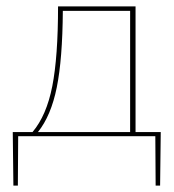

<svg xmlns="http://www.w3.org/2000/svg" viewBox="-20 -427 546 602"><path d="M484 -13 482 155H468L467 0H37L36 155H22L20 -13H82Q126 -65 144 -157Q162 -249 162 -407H405V-13ZM99 -13H388V-393H177Q176 -242 158 -153Q140 -64 99 -13Z"/></svg>

Font: EauTest Thin
Style: Italic
Weight: 250
Italic angle: -12°
Designer: Christian Thalmann (Catharsis Fonts)
Version: Version 0.001;PS 000.001;hotconv 1.0.88;makeotf.lib2.5.64775